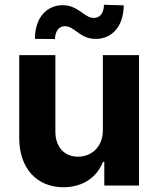

<svg xmlns="http://www.w3.org/2000/svg" viewBox="-20 -776 662 803"><path d="M60.4 -198.2C60.7 -70.7 135.3 7.1 245 7.1C327.1 7.1 386 -35.2 410.5 -99.1H416.2V0H561.4V-545.5H410.2V-232.2C410.5 -159.1 360.4 -120.7 306.1 -120.7C248.9 -120.7 212 -160.9 211.6 -225.1V-545.5H60.4ZM126.1 -613.6 210.2 -612.6C210.2 -645.6 226.6 -666.5 251.1 -666.5C269.9 -666.5 284.1 -656.2 299.7 -644.5C319.6 -630 342.3 -612.9 382.1 -613.3C446.4 -613.6 496.8 -663.7 497.5 -753.6L414.8 -756C414.4 -723.4 399.9 -701.3 372.5 -701C354.8 -701 339.8 -711.3 323.5 -723C302.2 -737.6 278.4 -754.6 241.5 -754.3C176.8 -753.9 126.1 -703.8 126.1 -613.6Z"/></svg>

Font: Inter-Hewn
Style: Bold
Weight: 700
Designer: Rasmus Andersson
Foundry: rsms
Version: Version 3.012;git-f93a4a705